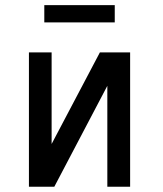

<svg xmlns="http://www.w3.org/2000/svg" viewBox="-20 -712 623 732"><path d="M90.3 0V-512.2H176.8V-163.1L360.8 -512.2H476.1V0H389.2V-384.8L187 0ZM417.5 -626.5H148.9V-692.4H417.5Z"/></svg>

Font: Cadman
Style: Regular
Weight: 400
Designer: Paul James MIller
Foundry: High-Logic / Made with FontCreator
Version: Version 2.114;March 28, 2021;FontCreator 13.0.0.2683 64-bit